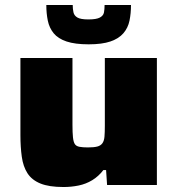

<svg xmlns="http://www.w3.org/2000/svg" viewBox="-20 -743 711 771"><path d="M235 8Q177 8 142.5 -6Q108 -20 90.5 -47Q73 -74 67.5 -113.5Q62 -153 62 -200V-510H271V-242Q271 -210 273 -191.5Q275 -173 280.5 -164.5Q286 -156 299 -153.5Q312 -151 333 -151Q357 -151 370.5 -154.5Q384 -158 391 -167.5Q398 -177 399.5 -194Q401 -211 401 -238V-510H610V0H410L406 -60H395Q376 -35 350.5 -19.5Q325 -4 295.5 2Q266 8 235 8ZM336 -565Q281 -565 247 -576.5Q213 -588 195.5 -609.5Q178 -631 172 -660Q166 -689 166 -723H272Q272 -707 275 -693.5Q278 -680 291 -672.5Q304 -665 335 -665Q367 -665 381 -672.5Q395 -680 397.5 -693Q400 -706 400 -723H506Q506 -689 500 -660Q494 -631 475.5 -609.5Q457 -588 423.5 -576.5Q390 -565 336 -565Z"/></svg>

Font: Saira Expanded ExtraBold
Style: Regular
Weight: 800
Width: 7
Designer: Hector Gatti with collaboration of the Omnibus-Type team
Foundry: Omnibus-Type
Version: Version 1.101